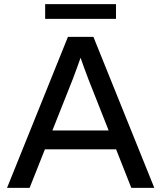

<svg xmlns="http://www.w3.org/2000/svg" viewBox="-20 -907 779 927"><path d="M14 0 308 -729H431L725 0H614L407 -524Q396 -553 385 -583Q374 -613 362 -648H376Q364 -613 353 -583Q342 -553 331 -524L123 0ZM182 -186 218 -277H519L554 -186ZM198 -816V-887H540V-816Z"/></svg>

Font: BDO Grotesk
Style: Regular
Weight: 400
Designer: Deni Anggara
Foundry: Lokal Container
Version: Version 2.000